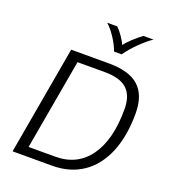

<svg xmlns="http://www.w3.org/2000/svg" viewBox="-163 -1046 1027 1163"><g transform="rotate(20 350.5 -464.0)"><path d="M177 -700H421Q552 -700 614 -643.5Q676 -587 676 -470Q676 -323 632 -217.5Q588 -112 505.5 -56Q423 0 308 0H54ZM308 -58Q449 -58 526.5 -166Q604 -274 604 -470Q604 -559 558.5 -600.5Q513 -642 416 -642H239L136 -58ZM326 -928H391Q410 -910 429.5 -881.5Q449 -853 458 -832Q471 -851 502 -880Q533 -909 560 -928H625Q590 -905 546 -862Q502 -819 474 -778H425Q410 -820 381 -863Q352 -906 326 -928Z"/></g></svg>

Font: KoHo
Style: Italic
Weight: 400
Italic angle: -10°
Designer: Cadson Demak & Katatrad Team
Foundry: Cadson Demak Co.,Ltd.
Version: Version 1.000